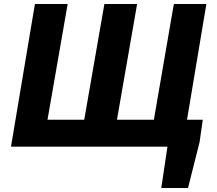

<svg xmlns="http://www.w3.org/2000/svg" viewBox="-20 -735 1086 962"><path d="M819 0H35L155 -715H319L218 -135H402L503 -715H667L566 -135H751L851 -715H1014L917 -135H996L980 -23L922 207H788Z"/></svg>

Font: Nebula Sans Bold
Style: Regular
Weight: 700
Italic angle: -9°
Designer: Paul D. Hunt for Adobe (as Source Sans)
Foundry: Nebula Entertainment & Broadcasting LLC
Version: Version 1.010